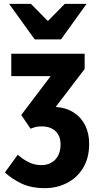

<svg xmlns="http://www.w3.org/2000/svg" viewBox="-20 -773 500 989"><path d="M211.4 196.1Q140.1 196.1 90.1 172Q40.1 147.9 5.3 115.3L71.4 24.1Q96 46 126.3 61.7Q156.7 77.5 193.6 77.5Q222.5 77.5 244.8 64.8Q267.1 52.1 279.5 28.4Q292 4.7 292 -28.7Q292 -73.4 265.7 -97.6Q239.5 -121.9 195.5 -121.9Q176 -121.9 165.3 -119.3Q154.6 -116.6 137.4 -110.1L89.4 -180.6L240.9 -380.8H38.1V-496.1H416V-417.5L266.9 -222.1Q321.8 -218.4 360.5 -192.9Q399.3 -167.5 419.3 -126.2Q439.3 -84.8 439.3 -32.4Q439.3 40.6 408.1 91.8Q376.9 143 325.2 169.5Q273.4 196.1 211.4 196.1ZM158.8 -570 27 -753H139.4L224.5 -666.6H228.5L313.5 -753H425.9L294.2 -570Z"/></svg>

Font: Source Sans 3 VF
Style: Regular
Weight: 200
Designer: Paul D. Hunt
Foundry: Adobe
Version: Version 3.046;hotconv 1.0.118;makeotfexe 2.5.65603